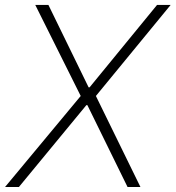

<svg xmlns="http://www.w3.org/2000/svg" viewBox="-34 -747 702 767"><path d="M159.4 -727.3 320 -398.1H323.9L593.4 -727.3H647.7L349.1 -363.6L527 0H475.5L315 -327.1H311.1L41.5 0H-13.8L288.4 -363.6L106.9 -727.3Z"/></svg>

Font: Inter Extra Light  BETA
Style: Italic
Weight: 200
Italic angle: 9.39999°
Designer: Rasmus Andersson
Foundry: rsms
Version: Version 3.011;git-f93a4a705